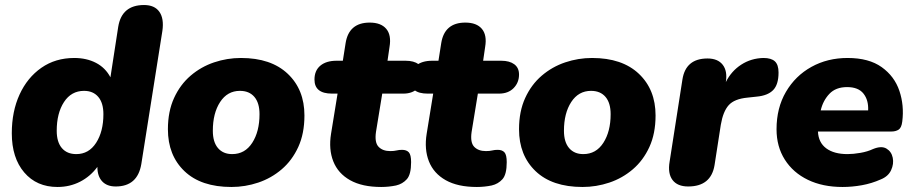

<svg xmlns="http://www.w3.org/2000/svg" viewBox="-20 -734 3641 765"><path d="M209 11Q126 11 76.5 -47Q27 -105 27 -203Q27 -290 58 -357.5Q89 -425 145 -464Q201 -503 276 -503Q325 -503 362.5 -483.5Q400 -464 420 -426L451 -627Q465 -714 554 -714Q596 -714 615 -687Q634 -660 627 -611L543 -80Q528 9 441 9Q406 9 387 -11.5Q368 -32 368 -69Q340 -31 299 -10Q258 11 209 11ZM284 -120Q334 -120 363 -165Q392 -210 392 -279Q392 -324 371.5 -348Q351 -372 315 -372Q264 -372 235 -327.5Q206 -283 206 -213Q206 -168 226.5 -144Q247 -120 284 -120Z M902 11Q781 11 715 -52Q649 -115 649 -219Q649 -290 673.5 -343.5Q698 -397 739.5 -432.5Q781 -468 833 -485.5Q885 -503 940 -503Q1060 -503 1126.5 -440Q1193 -377 1193 -274Q1193 -202 1168.5 -148.5Q1144 -95 1102.5 -59.5Q1061 -24 1009 -6.5Q957 11 902 11ZM905 -120Q956 -120 985 -165Q1014 -210 1014 -279Q1014 -324 993.5 -348Q973 -372 936 -372Q886 -372 857 -327.5Q828 -283 828 -213Q828 -168 848.5 -144Q869 -120 905 -120Z M1499 11Q1423 11 1375 -16Q1327 -43 1308 -91Q1289 -139 1299 -201L1325 -361H1303Q1233 -361 1233 -417Q1233 -453 1256.5 -472.5Q1280 -492 1321 -492H1346L1357 -562Q1370 -644 1453 -644Q1498 -644 1519 -619Q1540 -594 1532 -547L1524 -492H1596Q1629 -492 1648 -478Q1667 -464 1667 -437Q1667 -405 1645.5 -383Q1624 -361 1587 -361H1503L1478 -208Q1472 -166 1488.5 -149Q1505 -132 1535 -132Q1550 -132 1560 -134.5Q1570 -137 1582 -137Q1600 -137 1609 -127Q1618 -117 1618 -88Q1618 -39 1601 -20Q1584 -1 1558 5Q1529 11 1499 11Z M1880 11Q1804 11 1756 -16Q1708 -43 1689 -91Q1670 -139 1680 -201L1706 -361H1684Q1614 -361 1614 -417Q1614 -453 1637.5 -472.5Q1661 -492 1702 -492H1727L1738 -562Q1751 -644 1834 -644Q1879 -644 1900 -619Q1921 -594 1913 -547L1905 -492H1977Q2010 -492 2029 -478Q2048 -464 2048 -437Q2048 -405 2026.5 -383Q2005 -361 1968 -361H1884L1859 -208Q1853 -166 1869.5 -149Q1886 -132 1916 -132Q1931 -132 1941 -134.5Q1951 -137 1963 -137Q1981 -137 1990 -127Q1999 -117 1999 -88Q1999 -39 1982 -20Q1965 -1 1939 5Q1910 11 1880 11Z M2301 11Q2180 11 2114 -52Q2048 -115 2048 -219Q2048 -290 2072.5 -343.5Q2097 -397 2138.5 -432.5Q2180 -468 2232 -485.5Q2284 -503 2339 -503Q2459 -503 2525.5 -440Q2592 -377 2592 -274Q2592 -202 2567.5 -148.5Q2543 -95 2501.5 -59.5Q2460 -24 2408 -6.5Q2356 11 2301 11ZM2304 -120Q2355 -120 2384 -165Q2413 -210 2413 -279Q2413 -324 2392.5 -348Q2372 -372 2335 -372Q2285 -372 2256 -327.5Q2227 -283 2227 -213Q2227 -168 2247.5 -144Q2268 -120 2304 -120Z M2722 9Q2679 9 2659.5 -17Q2640 -43 2648 -90L2699 -417Q2712 -501 2799 -501Q2840 -501 2859.5 -476Q2879 -451 2872 -407Q2894 -451 2933.5 -476.5Q2973 -502 3022 -503Q3053 -503 3067.5 -489.5Q3082 -476 3082 -445Q3082 -397 3060.5 -375Q3039 -353 2995 -349L2958 -345Q2906 -340 2883.5 -315Q2861 -290 2852 -237L2827 -76Q2813 9 2722 9Z M3337 11Q3258 11 3199 -17.5Q3140 -46 3107 -98Q3074 -150 3074 -219Q3074 -304 3111.5 -368Q3149 -432 3213 -467.5Q3277 -503 3357 -503Q3442 -503 3493 -466.5Q3544 -430 3563.5 -372Q3583 -314 3575 -250Q3572 -225 3560.5 -217.5Q3549 -210 3532 -210H3239Q3241 -166 3272 -143Q3303 -120 3357 -120Q3380 -120 3408.5 -125Q3437 -130 3458 -140Q3492 -154 3512 -142Q3532 -130 3537 -105.5Q3542 -81 3530.5 -56Q3519 -31 3489 -19Q3453 -3 3414 4Q3375 11 3337 11ZM3355 -387Q3310 -387 3284.5 -360Q3259 -333 3250 -294H3439Q3441 -335 3420.5 -361Q3400 -387 3355 -387Z"/></svg>

Font: Nunito Black
Style: Italic
Weight: 900
Italic angle: -9°
Designer: Vernon Adams
Foundry: Vernon Adams
Version: Version 3.601; ttfautohint (v1.8.2.53-6de2)